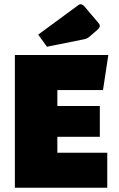

<svg xmlns="http://www.w3.org/2000/svg" viewBox="-20 -884 560 904"><path d="M250 -240V-165H485V0H50V-625H490L465 -460H250V-385H450V-240ZM201 -664 160 -721 349 -860Q354 -864 360 -864Q368 -864 378 -853L441 -779Q450 -769 450 -762Q450 -754 439 -744L401 -711Q395 -706 389.5 -703.5Q384 -701 375 -699Z"/></svg>

Font: Changa ExtraBold
Style: Regular
Weight: 800
Designer: Eduardo Rodriguez Tunni
Foundry: Eduardo Rodriguez Tunni
Version: Version 3.002; ttfautohint (v1.8.2)